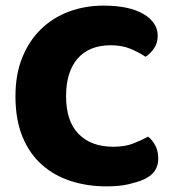

<svg xmlns="http://www.w3.org/2000/svg" viewBox="-20 -645 611 683"><path d="M541 -518Q541 -492 528 -473Q515 -454 498 -443Q472 -460 442.5 -472Q413 -484 374 -484Q297 -484 256 -436.5Q215 -389 215 -303Q215 -214 259.5 -168.5Q304 -123 383 -123Q424 -123 452.5 -134Q481 -145 507 -159Q524 -145 533.5 -125.5Q543 -106 543 -80Q543 -57 531 -38Q519 -19 490 -6Q472 2 439 10Q406 18 359 18Q291 18 232 -1Q173 -20 129 -59Q85 -98 60 -158.5Q35 -219 35 -303Q35 -381 59.5 -441Q84 -501 126.5 -542Q169 -583 226 -604Q283 -625 348 -625Q440 -625 490.5 -595Q541 -565 541 -518Z"/></svg>

Font: Baloo Chettan 2 ExtraBold
Style: Regular
Weight: 800
Designer: Maithili Shingre, Unnati Kotecha and Ek Type
Foundry: Ek Type
Version: Version 1.640;hotconv 1.0.111;makeotfexe 2.5.65597; ttfautoh